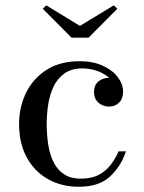

<svg xmlns="http://www.w3.org/2000/svg" viewBox="-20 -704 550 734"><path d="M281.5 10Q216 10 164.2 -18.8Q112.5 -47.5 82.8 -101.2Q53 -155 53 -230Q53 -295 79.8 -349.5Q106.5 -404 158 -437Q209.5 -470 285 -470Q336 -470 373.2 -452.8Q410.5 -435.5 430.5 -408.8Q450.5 -382 450.5 -353.5Q450.5 -326.5 435 -311.5Q419.5 -296.5 396.5 -296.5Q384 -296.5 370.8 -302.2Q357.5 -308 348.5 -320.2Q339.5 -332.5 339.5 -352.5Q339.5 -379 356.5 -392.8Q373.5 -406.5 396.5 -406.5Q418 -406.5 433.8 -393.2Q449.5 -380 449.5 -353.5H423.5Q423.5 -373.5 412.2 -389.8Q401 -406 382.2 -418Q363.5 -430 340.8 -436.2Q318 -442.5 295.5 -442.5Q253 -442.5 226 -423Q199 -403.5 184.2 -371.8Q169.5 -340 164 -302.8Q158.5 -265.5 158.5 -230Q158.5 -187 164.8 -149Q171 -111 185.8 -82.2Q200.5 -53.5 225.8 -37.2Q251 -21 288.5 -21Q327.5 -21 354.8 -34.2Q382 -47.5 401 -71.2Q420 -95 433.5 -125.5H461.5Q442 -67 399.8 -28.5Q357.5 10 281.5 10ZM253.5 -560 143.5 -670.5 157 -683.5 285.5 -605 415 -683.5 428.5 -670.5 318.5 -560Z"/></svg>

Font: Bodoni Moda 9pt
Style: Regular
Weight: 400
Designer: Owen Earl
Foundry: indestructible type
Version: Version 2.005